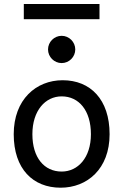

<svg xmlns="http://www.w3.org/2000/svg" viewBox="-20 -896 597 929"><path d="M46.4 -246.6C46.4 -78.6 139.6 12.2 273.4 12.2C401.9 12.2 510.3 -78.6 510.3 -246.6C510.3 -414.6 417.5 -507.8 283.2 -507.8C154.8 -507.8 46.4 -414.6 46.4 -246.6ZM136.7 -246.6C136.7 -360.8 199.2 -429.7 278.3 -429.7C362.3 -429.7 419.9 -360.8 419.9 -246.6C419.9 -132.8 356.9 -65.9 278.3 -65.9C194.3 -65.9 136.7 -132.8 136.7 -246.6ZM212.4 -656.7C212.4 -620.6 242.2 -590.8 278.3 -590.8C314.5 -590.8 344.2 -620.6 344.2 -656.7C344.2 -692.9 314.5 -722.7 278.3 -722.7C242.2 -722.7 212.4 -692.9 212.4 -656.7ZM95.2 -803.2H461.4V-876.5H95.2Z"/></svg>

Font: Andika
Style: Regular
Weight: 400
Designer: Victor Gaultney, Annie Olsen, Julie Remington, Don Collingsworth, Eric Hays
Foundry: SIL International
Version: Version 1.000